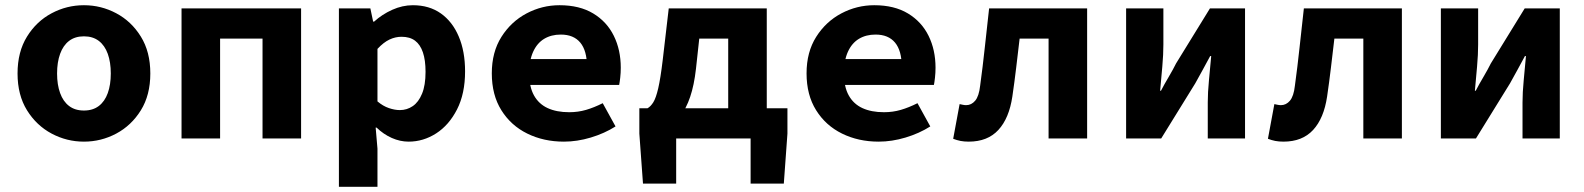

<svg xmlns="http://www.w3.org/2000/svg" viewBox="-20 -528 6040 732"><path d="M300 12Q234.5 12 176.8 -18.7Q119 -49.5 83 -107.5Q46.9 -165.6 46.9 -247.9Q46.9 -330.4 83 -388.5Q119 -446.7 176.8 -477.4Q234.5 -508.1 300 -508.1Q365.5 -508.1 423.2 -477.4Q481 -446.7 517 -388.5Q553.1 -330.4 553.1 -247.9Q553.1 -165.6 517 -107.5Q481 -49.5 423.2 -18.7Q365.5 12 300 12ZM300 -106.6Q333.9 -106.6 356.7 -123.9Q379.4 -141.2 390.9 -173.1Q402.4 -205 402.4 -247.9Q402.4 -290.8 390.9 -322.8Q379.4 -354.7 356.7 -372.1Q333.9 -389.5 300 -389.5Q266.1 -389.5 243.4 -372.1Q220.7 -354.7 209.2 -322.8Q197.6 -290.8 197.6 -247.9Q197.6 -205 209.2 -173.1Q220.7 -141.2 243.4 -123.9Q266.1 -106.6 300 -106.6Z M672.1 0V-496.1H1127.9V0H980.9V-380.8H819.1V0Z M1272.1 184.1V-496.1H1392L1402.6 -445.6H1406.3Q1436.7 -473.3 1475.5 -490.7Q1514.3 -508.1 1554 -508.1Q1616.4 -508.1 1660.6 -476.9Q1704.8 -445.7 1728.9 -389Q1753.1 -332.4 1753.1 -255.9Q1753.1 -170.8 1722.4 -110.8Q1691.7 -50.8 1642.8 -19.4Q1593.8 12 1537.8 12Q1505.4 12 1473.8 -2Q1442.3 -15.9 1415.8 -41.5H1412.2L1419.1 38.7V184.1ZM1504.4 -108.3Q1531.5 -108.3 1553.6 -123.4Q1575.7 -138.4 1589 -170.7Q1602.4 -202.9 1602.4 -254.2Q1602.4 -298.8 1592.3 -328.4Q1582.3 -358 1562.4 -372.9Q1542.5 -387.8 1510.8 -387.8Q1487.3 -387.8 1464.8 -377.2Q1442.4 -366.6 1419.1 -341.6V-141.4Q1440.2 -123.5 1462.7 -115.9Q1485.2 -108.3 1504.4 -108.3Z M2130 12Q2052.7 12 1990.3 -18.7Q1927.9 -49.4 1891.5 -107.7Q1855 -165.9 1855 -248.3Q1855 -329.5 1891.8 -387.6Q1928.6 -445.7 1987.6 -476.9Q2046.7 -508.1 2113.1 -508.1Q2189.6 -508.1 2241.6 -476.7Q2293.7 -445.3 2320.2 -391.4Q2346.7 -337.6 2346.7 -270Q2346.7 -250.2 2344.6 -231.8Q2342.5 -213.4 2340.5 -204.1H1964.1V-302.8H2241L2217.8 -274.7Q2217.8 -334.7 2192.4 -365.5Q2167 -396.2 2118 -396.2Q2081.7 -396.2 2054.7 -380Q2027.7 -363.7 2012.7 -330.8Q1997.6 -297.8 1997.6 -248.3Q1997.6 -196.9 2015.8 -164.3Q2033.9 -131.6 2067.9 -115.9Q2101.9 -100.2 2150.1 -100.2Q2184 -100.2 2214.4 -109.1Q2244.9 -118 2277.9 -134.6L2326.7 -46Q2284.2 -19.1 2232.3 -3.6Q2180.3 12 2130 12Z M2756.3 0V-380.8H2645.9L2633.4 -265.8Q2626.3 -203 2611.2 -158.6Q2596.2 -114.2 2573.7 -86.1Q2551.1 -58 2522.5 -44.4Q2493.9 -30.8 2460.3 -29.8L2448.7 -115.3Q2460.4 -121.7 2470.6 -137.8Q2480.8 -153.9 2489.5 -191.4Q2498.2 -228.9 2506.6 -299.1L2529.6 -496.1H2903.3V0ZM2431.4 172 2417.5 -18.6V-115.3H2982.1V-18.6L2968.3 172H2841.7V0H2557.9V172Z M3330 12Q3252.7 12 3190.3 -18.7Q3127.9 -49.4 3091.5 -107.7Q3055 -165.9 3055 -248.3Q3055 -329.5 3091.8 -387.6Q3128.6 -445.7 3187.6 -476.9Q3246.7 -508.1 3313.1 -508.1Q3389.6 -508.1 3441.6 -476.7Q3493.7 -445.3 3520.2 -391.4Q3546.7 -337.6 3546.7 -270Q3546.7 -250.2 3544.6 -231.8Q3542.5 -213.4 3540.5 -204.1H3164.1V-302.8H3441L3417.8 -274.7Q3417.8 -334.7 3392.4 -365.5Q3367 -396.2 3318 -396.2Q3281.7 -396.2 3254.7 -380Q3227.7 -363.7 3212.7 -330.8Q3197.6 -297.8 3197.6 -248.3Q3197.6 -196.9 3215.8 -164.3Q3233.9 -131.6 3267.9 -115.9Q3301.9 -100.2 3350.1 -100.2Q3384 -100.2 3414.4 -109.1Q3444.9 -118 3477.9 -134.6L3526.7 -46Q3484.2 -19.1 3432.3 -3.6Q3380.3 12 3330 12Z M3673.2 12Q3655.8 12 3641.8 9.3Q3627.8 6.5 3614 1.1L3638.5 -131.1Q3644.3 -130.1 3650.4 -128.6Q3656.6 -127.1 3663.4 -127.1Q3683.5 -127.1 3697.9 -144.1Q3712.3 -161.1 3716.8 -201.2Q3726.8 -274.3 3734.7 -348.3Q3742.7 -422.2 3751 -496.1H4124.7V0H3977.7V-380.8H3867.3Q3860.8 -326.9 3854.3 -270.9Q3847.7 -214.9 3839.6 -160.1Q3827.3 -77 3786.2 -32.5Q3745.1 12 3673.2 12Z M4273.3 0V-496.1H4415.4V-358.3Q4415.4 -320.6 4411.3 -274.2Q4407.2 -227.8 4403 -182.2H4406.3Q4418.1 -205.2 4435.6 -234.7Q4453 -264.2 4463.8 -286.2L4593 -496.1H4726.7V0H4584.6V-137.8Q4584.6 -175.3 4589.1 -221.6Q4593.5 -267.9 4597.7 -314.2H4593.8Q4582 -292.1 4565.4 -261.8Q4548.7 -231.5 4536.9 -210.2L4407 0Z M4873.2 12Q4855.8 12 4841.8 9.3Q4827.8 6.5 4814 1.1L4838.5 -131.1Q4844.3 -130.1 4850.4 -128.6Q4856.6 -127.1 4863.4 -127.1Q4883.5 -127.1 4897.9 -144.1Q4912.3 -161.1 4916.8 -201.2Q4926.8 -274.3 4934.7 -348.3Q4942.7 -422.2 4951 -496.1H5324.7V0H5177.7V-380.8H5067.3Q5060.8 -326.9 5054.3 -270.9Q5047.7 -214.9 5039.6 -160.1Q5027.3 -77 4986.2 -32.5Q4945.1 12 4873.2 12Z M5473.3 0V-496.1H5615.4V-358.3Q5615.4 -320.6 5611.3 -274.2Q5607.2 -227.8 5603 -182.2H5606.3Q5618.1 -205.2 5635.6 -234.7Q5653 -264.2 5663.8 -286.2L5793 -496.1H5926.7V0H5784.6V-137.8Q5784.6 -175.3 5789.1 -221.6Q5793.5 -267.9 5797.7 -314.2H5793.8Q5782 -292.1 5765.4 -261.8Q5748.7 -231.5 5736.9 -210.2L5607 0Z"/></svg>

Font: Source Code Pro ExtraLight
Style: Regular
Weight: 200
Monospace: yes
Designer: Paul D. Hunt, Teo Tuominen
Foundry: Adobe
Version: Version 1.026;hotconv 1.1.0;makeotfexe 2.6.0